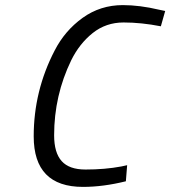

<svg xmlns="http://www.w3.org/2000/svg" viewBox="-20 -722 667 752"><path d="M305 10Q112 10 112 -188Q112 -366 194 -524Q234 -602 303.5 -652Q373 -702 461 -702Q527 -702 603 -684L627 -679L610 -619Q533 -634 464 -634Q395 -634 343 -592.5Q291 -551 259 -486Q192 -348 192 -192Q192 -124 221.5 -91Q251 -58 315 -58Q391 -58 455 -70L478 -75L473 -12Q384 10 305 10Z"/></svg>

Font: Titillium Web
Style: Italic
Weight: 400
Italic angle: -13°
Version: Version 1.002;PS 57.000;hotconv 1.0.70;makeotf.lib2.5.55311